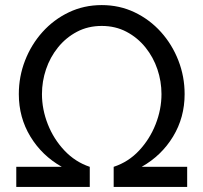

<svg xmlns="http://www.w3.org/2000/svg" viewBox="-20 -735 800 755"><path d="M44 0V-79H223Q145 -123 99.5 -198Q54 -273 54 -365Q54 -434 78.5 -497Q103 -560 147 -609Q191 -658 250.5 -686.5Q310 -715 380 -715Q450 -715 509.5 -686.5Q569 -658 613 -609Q657 -560 681.5 -497Q706 -434 706 -365Q706 -273 660.5 -198Q615 -123 537 -79H716V0H427V-79Q485 -98 527 -143Q569 -188 592 -246.5Q615 -305 615 -365Q615 -415 599 -462.5Q583 -510 552 -548.5Q521 -587 477.5 -610Q434 -633 380 -633Q326 -633 282.5 -610Q239 -587 208 -548.5Q177 -510 161 -462.5Q145 -415 145 -365Q145 -305 168 -246.5Q191 -188 233.5 -143Q276 -98 333 -79V0Z"/></svg>

Font: Raleway Medium
Style: Regular
Weight: 500
Designer: Matt McInerney, Pablo Impallari, Rodrigo Fuenzalida
Foundry: Matt McInerney, Pablo Impallari, Rodrigo Fuenzalida
Version: Version 4.026